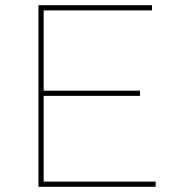

<svg xmlns="http://www.w3.org/2000/svg" viewBox="-20 -719 684 739"><path d="M565 -699V-679H148V-370H519V-350H148V-20H579V0H128V-699Z"/></svg>

Font: Montserrat-Arabic Thin
Style: Regular
Weight: 250
Designer: Mohamed Gaber
Foundry: Kief Type Foundry
Version: Version 5.008